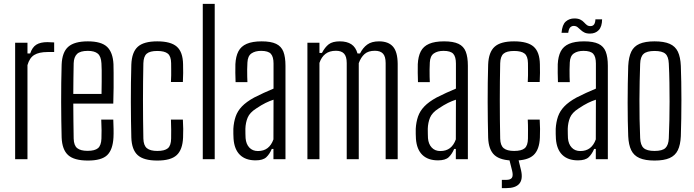

<svg xmlns="http://www.w3.org/2000/svg" viewBox="-20 -820 3577 989"><path d="M58 0V-600H121.5V-544.5H135.5Q146 -576.5 167 -589.8Q188 -603 224.5 -603Q232.5 -603 241.5 -602.2Q250.5 -601.5 259 -601.5V-552H225Q181 -552 156.5 -537Q132 -522 121.5 -484.5V0Z M433 7Q362 7 331 -21Q300 -49 297.5 -112Q296.5 -151 295.8 -197.8Q295 -244.5 295 -294.2Q295 -344 295.5 -393.2Q296 -442.5 297.5 -487Q300 -551.5 331.8 -579.2Q363.5 -607 432.5 -607Q502 -607 531.8 -578.5Q561.5 -550 564.5 -489.5Q565 -478 565.2 -444.8Q565.5 -411.5 565.2 -368.8Q565 -326 563.5 -286.5H357.5Q357.5 -242 358.2 -196.8Q359 -151.5 359.5 -106Q360.5 -70.5 377.8 -56.8Q395 -43 431 -43Q468.5 -43 484.8 -56.8Q501 -70.5 502.5 -106Q503.5 -121 503.2 -148.8Q503 -176.5 501.5 -204H563.5Q564.5 -184.5 565 -156.2Q565.5 -128 564.5 -112Q561 -48.5 532 -20.8Q503 7 433 7ZM357.5 -336H503Q503.5 -367.5 503.8 -399.8Q504 -432 503.8 -457.8Q503.5 -483.5 502.5 -494Q500.5 -530 483.5 -544Q466.5 -558 432.5 -558Q393 -558 376.8 -542Q360.5 -526 359.5 -494Q359 -456 358.2 -416.2Q357.5 -376.5 357.5 -336Z M860.5 -397.5Q861.5 -415 861.8 -431.8Q862 -448.5 861.8 -464.5Q861.5 -480.5 861.5 -495Q861 -530.5 844.2 -544Q827.5 -557.5 790 -557.5Q752 -557.5 735.8 -543.5Q719.5 -529.5 718.5 -494Q717.5 -447.5 717 -400Q716.5 -352.5 716.5 -303.8Q716.5 -255 717 -205.5Q717.5 -156 718.5 -106Q719.5 -70.5 736.8 -56.5Q754 -42.5 790.5 -42.5Q828 -42.5 844.5 -56.2Q861 -70 861.5 -106.5Q861.5 -129 861.8 -151.8Q862 -174.5 860.5 -204H922Q923.5 -183 923.8 -156.2Q924 -129.5 923 -111.5Q920.5 -49 890.2 -21Q860 7 790.5 7Q720 7 689.2 -21Q658.5 -49 656.5 -111.5Q655.5 -151 654.8 -197.5Q654 -244 654 -294.2Q654 -344.5 654.5 -393.8Q655 -443 656.5 -487.5Q659 -551.5 689.8 -579.2Q720.5 -607 790 -607Q860 -607 891 -579.5Q922 -552 923 -489Q923.5 -467.5 923.5 -444Q923.5 -420.5 922 -397.5Z M1024.5 0V-800H1086V0Z M1296.5 6Q1245 6 1216 -22.2Q1187 -50.5 1183 -105Q1182.5 -118.5 1182 -130.5Q1181.5 -142.5 1182 -156.5Q1184 -191 1193.8 -219.5Q1203.5 -248 1226.2 -271.8Q1249 -295.5 1289 -317.5Q1311.5 -329 1338.5 -341.5Q1365.5 -354 1389 -363.5V-493Q1389 -527.5 1375.2 -542.8Q1361.5 -558 1325 -558Q1294.5 -558 1275.2 -544.8Q1256 -531.5 1254.5 -498Q1253.5 -481 1253.2 -461.8Q1253 -442.5 1253.5 -425.2Q1254 -408 1254.5 -397H1193.5Q1192.5 -422 1192.2 -445.2Q1192 -468.5 1192.5 -489.5Q1194.5 -529.5 1208 -555.5Q1221.5 -581.5 1250.8 -594.2Q1280 -607 1328 -607Q1375.5 -607 1402.2 -594.2Q1429 -581.5 1439.8 -553.8Q1450.5 -526 1450.5 -481.5V0H1388.5V-53H1380Q1369 -26.5 1351.8 -10.2Q1334.5 6 1296.5 6ZM1308.5 -42Q1338.5 -42 1358.2 -57.2Q1378 -72.5 1388.5 -102L1389 -306.5Q1369 -300 1348 -289.8Q1327 -279.5 1299.5 -261Q1266.5 -240 1255.8 -214.2Q1245 -188.5 1244 -156.5Q1244 -142.5 1244.2 -130.8Q1244.5 -119 1245 -108.5Q1247.5 -78 1264.2 -60Q1281 -42 1308.5 -42Z M1563.5 0V-600H1625.5V-547.5H1638.5Q1653.5 -576.5 1673.2 -591.8Q1693 -607 1730.5 -607Q1767 -607 1789.8 -592Q1812.5 -577 1821.5 -544.5H1834.5Q1849 -574 1871.8 -590.5Q1894.5 -607 1932 -607Q1980.5 -607 2004.2 -580Q2028 -553 2028.5 -491V0H1966.5V-495Q1966.5 -529 1952.8 -543.8Q1939 -558.5 1911 -558.5Q1877 -558.5 1858 -541.8Q1839 -525 1828 -494.5V0H1766V-495Q1766 -529 1752.2 -543.8Q1738.5 -558.5 1710.5 -558.5Q1677 -558.5 1656.2 -542.2Q1635.5 -526 1625.5 -496V0Z M2236 6Q2184.5 6 2155.5 -22.2Q2126.5 -50.5 2122.5 -105Q2122 -118.5 2121.5 -130.5Q2121 -142.5 2121.5 -156.5Q2123.5 -191 2133.2 -219.5Q2143 -248 2165.8 -271.8Q2188.5 -295.5 2228.5 -317.5Q2251 -329 2278 -341.5Q2305 -354 2328.5 -363.5V-493Q2328.5 -527.5 2314.8 -542.8Q2301 -558 2264.5 -558Q2234 -558 2214.8 -544.8Q2195.5 -531.5 2194 -498Q2193 -481 2192.8 -461.8Q2192.5 -442.5 2193 -425.2Q2193.5 -408 2194 -397H2133Q2132 -422 2131.8 -445.2Q2131.5 -468.5 2132 -489.5Q2134 -529.5 2147.5 -555.5Q2161 -581.5 2190.2 -594.2Q2219.5 -607 2267.5 -607Q2315 -607 2341.8 -594.2Q2368.5 -581.5 2379.2 -553.8Q2390 -526 2390 -481.5V0H2328V-53H2319.5Q2308.5 -26.5 2291.2 -10.2Q2274 6 2236 6ZM2248 -42Q2278 -42 2297.8 -57.2Q2317.5 -72.5 2328 -102L2328.5 -306.5Q2308.5 -300 2287.5 -289.8Q2266.5 -279.5 2239 -261Q2206 -240 2195.2 -214.2Q2184.5 -188.5 2183.5 -156.5Q2183.5 -142.5 2183.8 -130.8Q2184 -119 2184.5 -108.5Q2187 -78 2203.8 -60Q2220.5 -42 2248 -42Z M2698.5 -397.5Q2699.5 -415 2699.8 -431.8Q2700 -448.5 2699.8 -464.5Q2699.5 -480.5 2699.5 -495Q2699 -530.5 2682.2 -544Q2665.5 -557.5 2628 -557.5Q2590 -557.5 2573.8 -543.5Q2557.5 -529.5 2556.5 -494Q2555.5 -447.5 2555 -400Q2554.5 -352.5 2554.5 -303.8Q2554.5 -255 2555 -205.5Q2555.5 -156 2556.5 -106Q2557.5 -70.5 2574.8 -56.5Q2592 -42.5 2628.5 -42.5Q2666 -42.5 2682.5 -56.2Q2699 -70 2699.5 -106.5Q2699.5 -129 2699.8 -151.8Q2700 -174.5 2698.5 -204H2760Q2761.5 -183 2761.8 -156.2Q2762 -129.5 2761 -111.5Q2758.5 -49 2728.2 -21Q2698 7 2628.5 7Q2558 7 2527.2 -21Q2496.5 -49 2494.5 -111.5Q2493.5 -151 2492.8 -197.5Q2492 -244 2492 -294.2Q2492 -344.5 2492.5 -393.8Q2493 -443 2494.5 -487.5Q2497 -551.5 2527.8 -579.2Q2558.5 -607 2628 -607Q2698 -607 2729 -579.5Q2760 -552 2761 -489Q2761.5 -467.5 2761.5 -444Q2761.5 -420.5 2760 -397.5ZM2565 149V106.5H2587.5Q2610 106.5 2617 95.5Q2624 84.5 2618 59.5L2602.5 -2H2649.5L2664.5 59.5Q2674 104 2654.8 126.5Q2635.5 149 2588 149Z M2957 6Q2905.5 6 2876.5 -22.2Q2847.5 -50.5 2843.5 -105Q2843 -118.5 2842.5 -130.5Q2842 -142.5 2842.5 -156.5Q2844.5 -191 2854.2 -219.5Q2864 -248 2886.8 -271.8Q2909.5 -295.5 2949.5 -317.5Q2972 -329 2999 -341.5Q3026 -354 3049.5 -363.5V-493Q3049.5 -527.5 3035.8 -542.8Q3022 -558 2985.5 -558Q2955 -558 2935.8 -544.8Q2916.5 -531.5 2915 -498Q2914 -481 2913.8 -461.8Q2913.5 -442.5 2914 -425.2Q2914.5 -408 2915 -397H2854Q2853 -422 2852.8 -445.2Q2852.5 -468.5 2853 -489.5Q2855 -529.5 2868.5 -555.5Q2882 -581.5 2911.2 -594.2Q2940.5 -607 2988.5 -607Q3036 -607 3062.8 -594.2Q3089.5 -581.5 3100.2 -553.8Q3111 -526 3111 -481.5V0H3049V-53H3040.5Q3029.5 -26.5 3012.2 -10.2Q2995 6 2957 6ZM2969 -42Q2999 -42 3018.8 -57.2Q3038.5 -72.5 3049 -102L3049.5 -306.5Q3029.5 -300 3008.5 -289.8Q2987.5 -279.5 2960 -261Q2927 -240 2916.2 -214.2Q2905.5 -188.5 2904.5 -156.5Q2904.5 -142.5 2904.8 -130.8Q2905 -119 2905.5 -108.5Q2908 -78 2924.8 -60Q2941.5 -42 2969 -42ZM3047 -720.5H3081.5Q3081 -682.5 3064 -664.8Q3047 -647 3019 -647Q3001 -647 2989.8 -652.8Q2978.5 -658.5 2970.5 -666.5Q2962.5 -674.5 2954.5 -680.5Q2946.5 -686.5 2935 -686.5Q2925.5 -686.5 2917.8 -679.5Q2910 -672.5 2907 -651H2872.5Q2876 -693 2894.2 -709Q2912.5 -725 2938.5 -725Q2957.5 -725 2969 -719.2Q2980.5 -713.5 2988 -705.2Q2995.5 -697 3002.8 -691.2Q3010 -685.5 3021 -685.5Q3034.5 -685.5 3040.5 -694.8Q3046.5 -704 3047 -720.5Z M3351.5 7Q3303.5 7 3274.2 -5.8Q3245 -18.5 3231.5 -46.2Q3218 -74 3216 -118.5Q3214.5 -152 3213.8 -196.8Q3213 -241.5 3213 -291Q3213 -340.5 3213.8 -389.5Q3214.5 -438.5 3216 -480.5Q3218.5 -526.5 3231.8 -554Q3245 -581.5 3274.2 -594.2Q3303.5 -607 3351.5 -607Q3400.5 -607 3429.5 -594.2Q3458.5 -581.5 3471.8 -553.8Q3485 -526 3487 -480.5Q3488.5 -443 3489.2 -398Q3490 -353 3490 -304.8Q3490 -256.5 3489.2 -209.2Q3488.5 -162 3487 -118.5Q3485 -74 3471.5 -46.2Q3458 -18.5 3429 -5.8Q3400 7 3351.5 7ZM3351.5 -42.5Q3392.5 -42.5 3408 -58Q3423.5 -73.5 3425 -107.5Q3427 -153 3428 -200.5Q3429 -248 3429 -296.8Q3429 -345.5 3428.2 -394.8Q3427.5 -444 3425 -493Q3423.5 -529 3407.2 -543.2Q3391 -557.5 3351.5 -557.5Q3312 -557.5 3295.2 -542.5Q3278.5 -527.5 3277.5 -491Q3276 -448.5 3275 -401.8Q3274 -355 3273.8 -305.8Q3273.5 -256.5 3274.5 -206.8Q3275.5 -157 3277.5 -109Q3279 -72.5 3295.5 -57.5Q3312 -42.5 3351.5 -42.5Z"/></svg>

Font: Big Shoulders Text Thin Light
Style: Regular
Weight: 300
Version: Version 2.002